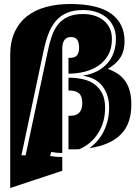

<svg xmlns="http://www.w3.org/2000/svg" viewBox="-20 -746 695 959"><path d="M636 -224Q636 -127 583 -74Q530 -21 426 -6Q474 -40 499.5 -93Q525 -146 525 -208Q525 -271 493 -314Q461 -357 397 -367V-369Q432 -374 461.5 -388.5Q491 -403 513 -426Q535 -449 547 -481Q559 -513 559 -552Q559 -587 546 -614Q533 -641 511 -659Q489 -677 459.5 -686.5Q430 -696 396 -696Q346 -696 312.5 -681Q279 -666 257 -639Q235 -612 221.5 -576Q208 -540 199 -498L87 30H108L219 -492Q227 -531 238.5 -565Q250 -599 269.5 -623.5Q289 -648 319.5 -662Q350 -676 396 -676Q426 -676 452.5 -667.5Q479 -659 498 -643.5Q517 -628 528 -605Q539 -582 539 -552Q539 -505 521 -472.5Q503 -440 473 -419Q443 -398 403.5 -388Q364 -378 322 -378V-457H328Q354 -457 364.5 -469.5Q375 -482 375 -508Q375 -533 366 -547Q357 -561 334 -561Q291 -561 291 -501V18H284Q264 18 236 13L230 33Q242 35 254.5 36.5Q267 38 284 38H291V107L31 193V-471Q31 -539 54 -587.5Q77 -636 117 -666.5Q157 -697 211.5 -711.5Q266 -726 329 -726Q469 -726 535.5 -677.5Q602 -629 602 -541Q602 -487 578.5 -454.5Q555 -422 518 -402Q544 -393 566 -379Q588 -365 603.5 -344Q619 -323 627.5 -293.5Q636 -264 636 -224ZM337 0H322V-168H333Q391 -168 391 -231Q391 -266 374.5 -280Q358 -294 326 -294H322V-358Q358 -358 391.5 -351Q425 -344 450 -326.5Q475 -309 490 -280Q505 -251 505 -208Q505 -136 470.5 -81.5Q436 -27 377 -1Q367 0 357.5 0Q348 0 337 0Z"/></svg>

Font: J.M. Nexus Grotesque
Style: Regular
Weight: 900
Designer: deFharo
Foundry: deFharo
Version: Version 3.003